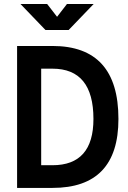

<svg xmlns="http://www.w3.org/2000/svg" viewBox="-20 -918 626 938"><path d="M63.5 0V-693.4H236.3Q558.6 -693.4 558.6 -336.9Q558.6 0 236.3 0ZM181.2 -110.8H236.3Q436.5 -110.8 436.5 -336.9Q436.5 -582.5 236.3 -582.5H181.2ZM202.1 -771.5 80.1 -898.4H210.4L258.8 -835.9L307.1 -898.4H437.5L315.4 -771.5Z"/></svg>

Font: CaskaydiaCove NF SemiBold
Style: Regular
Weight: 600
Designer: Aaron Bell
Foundry: Saja Typeworks
Version: Version 2111.001; VTT 6.35;Nerd Fonts 3.2.1